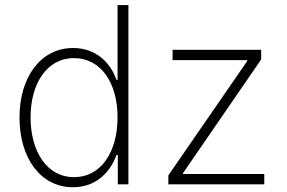

<svg xmlns="http://www.w3.org/2000/svg" viewBox="-20 -748 1165 779"><path d="M275.9 11.7C369.1 11.7 427.2 -48.8 452.6 -119.1H458V0H501V-727.5H457V-423.8H452.6C428.2 -493.7 369.6 -553.2 276.4 -553.2C146 -553.2 59.1 -436 59.1 -271.5C59.1 -106 145 11.7 275.9 11.7ZM280.3 -29.3C169.4 -29.3 104 -134.8 104 -272C104 -407.7 169.4 -512.2 280.3 -512.2C390.6 -512.2 457 -410.2 457 -272C457 -132.8 391.1 -29.3 280.3 -29.3ZM663.1 0H1052.2V-42H722.7V-45.9L1039.6 -506.8V-545.9H680.2V-503.9H982.9V-500L663.1 -36.6Z"/></svg>

Font: Raveo ExtraLight
Style: Regular
Weight: 200
Designer: Jakub Foglar, Rasmus Andersson (Inter)
Foundry: Jakubfoglar.com
Version: Version 1.100;Glyphs 3.2.3 (3260)